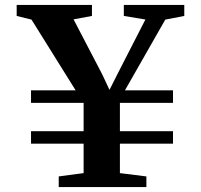

<svg xmlns="http://www.w3.org/2000/svg" viewBox="-20 -763 819 783"><path d="M288.5 -394.5 108.5 -683 48 -698V-743H355V-698L280 -684L397 -459.5L426.5 -396.5L458.5 -460L573 -683.5L485 -698V-743H731.5V-698L654 -683L489.5 -394.5H685.5V-343.5H469V-228H685.5V-177H469V-57L577 -43.5V0H219.5V-43.5L321 -57V-177H106.5V-228H321V-343.5H106.5V-394.5Z"/></svg>

Font: Merriweather 60pt
Style: Bold
Weight: 700
Version: Version 2.100